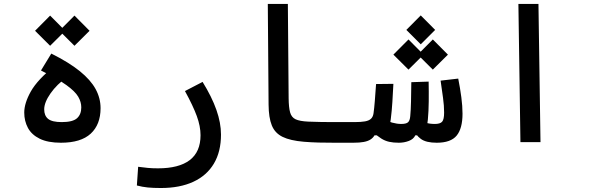

<svg xmlns="http://www.w3.org/2000/svg" viewBox="-20 -713 2970 963"><path d="M285.6 2.9Q220.2 2.9 179.4 -17.1Q138.7 -37.1 120.1 -71.5Q101.6 -106 101.6 -148.4Q101.6 -195.8 135 -254.9Q168.5 -314 253.9 -382.3L316.4 -326.2Q265.1 -290 233.4 -244.6Q201.7 -199.2 201.7 -164.6Q201.7 -132.8 221.4 -116.7Q241.2 -100.6 289.6 -100.6Q344.7 -100.6 366.2 -119.9Q387.7 -139.2 387.7 -174.3Q387.7 -201.7 372.3 -228Q356.9 -254.4 313.5 -285.9Q270 -317.4 185.5 -359.4L237.3 -444.3Q326.2 -399.9 380.4 -356Q434.6 -312 459.5 -266.4Q484.4 -220.7 484.4 -170.4Q484.4 -88.4 435.1 -42.7Q385.7 2.9 285.6 2.9ZM353.5 -483.4 277.8 -558.6 353.5 -634.8 429.2 -558.6ZM231.4 -483.4 155.8 -558.6 231.4 -634.8 307.1 -558.6Z M787.1 230Q748 230 720.9 227.3Q693.8 224.6 666.5 217.3L672.9 123.5Q700.7 127 721.9 129.2Q743.2 131.3 772.5 131.3Q877.4 131.3 931.6 90.1Q985.8 48.8 985.8 -34.7Q985.8 -79.6 967 -131.1Q948.2 -182.6 907.7 -256.3L996.1 -302.2Q1042.5 -227.1 1065.4 -161.9Q1088.4 -96.7 1088.4 -38.1Q1088.4 47.9 1052.7 107.7Q1017.1 167.5 949.7 198.7Q882.3 230 787.1 230Z M1752 2.9Q1701.7 2.9 1658.9 2.9Q1616.2 2.9 1578.4 2Q1540.5 1 1503.9 -2Q1435.5 -7.8 1397.2 -26.6Q1358.9 -45.4 1343.3 -84Q1327.6 -122.6 1327.1 -188.5L1323.2 -693.4H1423.8L1427.7 -220.2Q1428.2 -173.8 1435.1 -149.2Q1441.9 -124.5 1462.6 -114.7Q1483.4 -105 1525.9 -103Q1558.6 -101.6 1592.5 -101.1Q1626.5 -100.6 1666.7 -100.6Q1707 -100.6 1757.8 -100.6Q1772 -100.6 1778.3 -88.9Q1784.7 -77.1 1784.7 -54.2Q1784.7 -22.9 1775.9 -10Q1767.1 2.9 1752 2.9Z M1752 2.9 1757.8 -100.6Q1790.5 -100.6 1810.8 -104.2Q1831.1 -107.9 1841.1 -117.7Q1851.1 -127.4 1853.5 -145Q1856.9 -168.5 1859.9 -206.3Q1862.8 -244.1 1866.2 -291.5L1953.1 -292.5Q1950.7 -246.1 1948 -201.7Q1945.3 -157.2 1939.9 -114.7Q1936.5 -88.4 1928 -67.6Q1919.4 -46.9 1905.8 -34.2H1858.4Q1851.1 -21.5 1838.1 -13.2Q1825.2 -4.9 1804.4 -1Q1783.7 2.9 1752 2.9ZM1980.5 2.9Q1953.1 2.9 1932.1 -1.7Q1911.1 -6.3 1892.1 -18.3Q1873 -30.3 1850.1 -51.3L1901.9 -116.7Q1921.9 -105 1946.5 -98.1Q1971.2 -91.3 1992.2 -91.3Q2016.6 -91.3 2026.1 -99.4Q2035.6 -107.4 2037.6 -129.9Q2040.5 -159.2 2041.5 -204.6Q2042.5 -250 2043 -300.8L2129.9 -303.7Q2130.9 -252.9 2130.4 -204.1Q2129.9 -155.3 2126 -113.3Q2124 -92.8 2119.1 -69.8Q2114.3 -46.9 2107.4 -34.2H2063Q2054.2 -15.1 2030.5 -6.1Q2006.8 2.9 1980.5 2.9ZM2170.4 2.9Q2117.2 2.9 2091.1 -16.1Q2064.9 -35.2 2049.8 -70.3L2075.7 -116.7Q2095.7 -104.5 2115 -97.9Q2134.3 -91.3 2161.1 -91.3Q2187.5 -91.3 2197.5 -102.5Q2207.5 -113.8 2207.5 -148.4Q2207.5 -183.1 2202.1 -221.9Q2196.8 -260.7 2189.9 -308.6L2278.3 -318.8Q2288.1 -269.5 2293.9 -225.1Q2299.8 -180.7 2299.8 -142.6Q2299.8 -68.8 2270.5 -33Q2241.2 2.9 2170.4 2.9ZM2090.3 -490.7 2018.1 -563 2090.3 -635.7 2162.6 -563ZM2150.9 -363.8 2075.2 -439 2150.9 -515.1 2226.6 -439ZM2028.8 -363.8 1953.1 -439 2028.8 -515.1 2104.5 -439Z M2590.3 0 2580.1 -693.4H2680.7L2690.9 0Z"/></svg>

Font: Cascadia Mono
Style: Regular
Weight: 400
Monospace: yes
Designer: Aaron Bell
Foundry: Saja Typeworks
Version: Version 2404.023